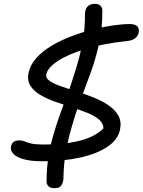

<svg xmlns="http://www.w3.org/2000/svg" viewBox="-20 -836 748 1006"><path d="M202.4 9Q143 9 105 -1.5Q67 -12 50.2 -29.8Q33.4 -47.6 37.6 -68.2Q40 -82.6 50.1 -91.5Q60.2 -100.4 80.4 -100.4Q96.8 -100.4 109.1 -95Q121.4 -89.6 142.9 -84.2Q164.4 -78.8 208.2 -78.8Q285.8 -78.8 345.9 -88.1Q406 -97.4 449.7 -116Q493.4 -134.6 522.2 -163.2Q521.4 -190.6 498 -210.3Q474.6 -230 437 -245Q399.4 -260 355.2 -274.1Q311 -288.2 268 -303.4Q225 -318.6 190.9 -338.8Q156.8 -359 139.3 -386.9Q121.8 -414.8 129.4 -453.4Q138.4 -496.4 170.3 -531.9Q202.2 -567.4 249.7 -595.9Q297.2 -624.4 353.1 -645.7Q409 -667 465.6 -681.4Q522.2 -695.8 572.8 -702.9Q623.4 -710 659.8 -710Q679.4 -710 690.6 -704.1Q701.8 -698.2 705.5 -688.3Q709.2 -678.4 706.6 -664.6Q703 -647.6 688.4 -635.6Q673.8 -623.6 644.2 -620.8Q520.4 -607.8 428 -579.6Q335.6 -551.4 282.2 -515.9Q228.8 -480.4 222.2 -445.4Q218.4 -427.4 239.4 -412.6Q260.4 -397.8 297.5 -384.7Q334.6 -371.6 379.5 -357.6Q424.4 -343.6 468.3 -326.1Q512.2 -308.6 547 -285.4Q581.8 -262.2 599.7 -230.7Q617.6 -199.2 609 -157.4Q598.6 -104 542.5 -66.6Q486.4 -29.2 398.3 -10.1Q310.2 9 202.4 9ZM265.6 150Q243 150 233.3 139.1Q223.6 128.2 224 113.8Q224 53.8 232 -1.2Q240 -56.2 253.6 -107.3Q267.2 -158.4 284.5 -208.6Q301.8 -258.8 321.2 -309.2Q327.4 -325.2 336.8 -333.8Q346.2 -342.4 360.8 -342.4Q378.2 -342.4 388.3 -326.6Q398.4 -310.8 389.8 -279.4Q371.4 -226 353.7 -164.2Q336 -102.4 324.4 -35.6Q312.8 31.2 312.4 100.6Q310.6 122.6 300.8 136.3Q291 150 265.6 150ZM370.2 -284.8Q349 -284.6 337.9 -300.8Q326.8 -317 337.2 -349.4Q357.8 -410.6 378.5 -477.4Q399.2 -544.2 412.8 -616.3Q426.4 -688.4 425.2 -765Q425.4 -778.6 430.8 -790.1Q436.2 -801.6 447.6 -808.7Q459 -815.8 478.4 -815.8Q495.6 -815.8 505.7 -806.3Q515.8 -796.8 516.2 -782Q517 -692.2 500.2 -613.1Q483.4 -534 457.2 -461.3Q431 -388.6 403.4 -316.8Q397 -302.2 390.4 -293.5Q383.8 -284.8 370.2 -284.8Z"/></svg>

Font: Shantell Sans Light
Style: Italic
Weight: 300
Italic angle: -11°
Designer: Stephen Nixon, Anya Danilova, Shantell Martin
Foundry: Arrow Type
Version: Version 1.008;[ac192a2d6]